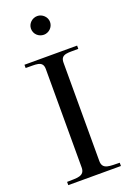

<svg xmlns="http://www.w3.org/2000/svg" viewBox="-173 -990 720 1052"><g transform="rotate(-20 186.5 -464.5)"><path d="M238 -66V-640C238 -692 285 -681 340 -683V-702H33V-683C88 -681 135 -692 135 -640V-66C135 -14 88 -21 33 -19V0H340V-19C285 -21 238 -14 238 -66ZM134 -875C134 -905 160 -929 190 -929C218 -929 245 -905 245 -875C245 -843 218 -820 190 -820C160 -820 134 -843 134 -875Z"/></g></svg>

Font: Ortica Linear
Style: Regular
Weight: 400
Designer: Benedetta Bovani
Foundry: Collletttivo
Version: Version 2.000;Glyphs 3.1.2 (3151)